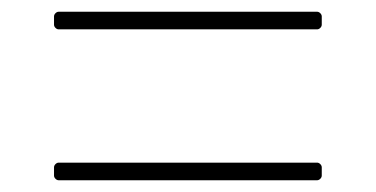

<svg xmlns="http://www.w3.org/2000/svg" viewBox="-20 -497 640 327"><path d="M80 -447Q77 -447 74.5 -449.5Q72 -452 72 -455V-469Q72 -472 74.5 -474.5Q77 -477 80 -477H520Q523 -477 525.5 -474.5Q528 -472 528 -469V-455Q528 -452 525.5 -449.5Q523 -447 520 -447ZM80 -190Q77 -190 74.5 -192.5Q72 -195 72 -198V-212Q72 -215 74.5 -217.5Q77 -220 80 -220H520Q523 -220 525.5 -217.5Q528 -215 528 -212V-198Q528 -195 525.5 -192.5Q523 -190 520 -190Z"/></svg>

Font: LINE Seed Sans TH App Thin
Style: Regular
Weight: 250
Designer: Dalton Maag Ltd | Thai characters by Cadson Demak Co.,Ltd.
Foundry: Dalton Maag Ltd
Version: Version 1.003